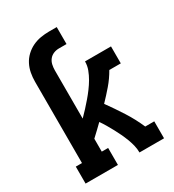

<svg xmlns="http://www.w3.org/2000/svg" viewBox="-178 -838 855 941"><g transform="rotate(-30 250.0 -367.5)"><path d="M28 0V-96H63V-556Q63 -581 67.5 -605Q72 -629 83 -650.5Q94 -672 112 -689Q130 -706 152 -716.5Q174 -727 198 -731Q222 -735 246 -735H289V-639H246Q230 -639 215.5 -633Q201 -627 191.5 -615Q182 -603 178.5 -587.5Q175 -572 175 -556V-283Q192 -300 208 -317.5Q224 -335 239.5 -353Q255 -371 269.5 -390.5Q284 -410 296 -430.5Q308 -451 316.5 -473.5Q325 -496 325 -520H472V-424H407Q386 -387 358.5 -355Q331 -323 302 -293Q336 -246 367 -197.5Q398 -149 421 -96H472V0H333Q333 -21 328 -41Q323 -61 315.5 -80.5Q308 -100 299 -119Q290 -138 280 -156.5Q270 -175 259.5 -193Q249 -211 237 -228Q222 -213 206.5 -198.5Q191 -184 175 -169V-96H211V0Z"/></g></svg>

Font: Iosevka Curly Slab
Style: Bold
Weight: 700
Monospace: yes
Designer: Belleve Invis
Foundry: Belleve Invis
Version: Version 22.1.2; ttfautohint (v1.8.4)